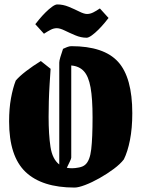

<svg xmlns="http://www.w3.org/2000/svg" viewBox="-20 -833 637 865"><path d="M208 -523Q206 -492 203.5 -453.5Q201 -415 200 -377Q199 -339 199 -307Q199 -226 207.5 -171Q216 -116 247 -92V-551Q247 -559 252 -576Q257 -593 264 -613Q272 -617 282.5 -621Q293 -625 301 -625Q448 -625 512 -554.5Q576 -484 576 -323Q576 -255 565.5 -202Q555 -149 538 -115Q522 -94 492.5 -72Q463 -50 428.5 -30.5Q394 -11 363.5 0.5Q333 12 316 12Q169 12 95 -58.5Q21 -129 21 -286Q21 -344 29.5 -390.5Q38 -437 51 -470Q67 -489 97.5 -512.5Q128 -536 164 -558ZM301 -123Q301 -118 295 -106Q289 -94 281 -77Q292 -75 305 -75Q318 -75 336 -78.5Q354 -82 364 -91Q385 -109 391 -160.5Q397 -212 397 -304Q397 -389 388 -439Q379 -489 358 -512Q337 -535 301 -538ZM370 -663Q345 -663 319 -674Q293 -685 271.5 -695.5Q250 -706 236 -706Q222 -706 208.5 -699Q195 -692 178 -681L139 -724Q145 -732 157.5 -747Q170 -762 185 -777Q200 -792 214.5 -802.5Q229 -813 238 -813Q264 -813 289.5 -802.5Q315 -792 337 -781Q359 -770 372 -770Q386 -770 400 -777Q414 -784 430 -795L469 -752Q463 -744 450.5 -729Q438 -714 423 -699Q408 -684 393.5 -673.5Q379 -663 370 -663Z"/></svg>

Font: Grenze Gotisch Black
Style: Regular
Weight: 900
Designer: Renata Polastri
Foundry: Omnibus-Type
Version: Version 1.001